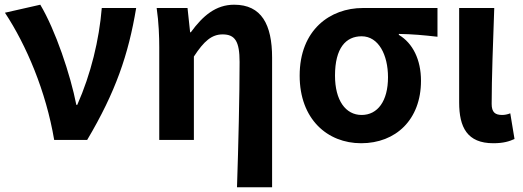

<svg xmlns="http://www.w3.org/2000/svg" viewBox="-20 -594 2219 815"><path d="M210 0H350C471 -204 525 -362 558 -560H412C401 -425 366 -280 308 -149H304C279 -277 215 -467 151 -574L1 -540C92 -402 175 -207 210 0Z M986 201H1135V-349C1135 -490 1090 -574 974 -574C896 -574 841 -527 790 -457H787L776 -560H645C654 -499 656 -437 656 -393V0H803V-354C846 -420 879 -448 925 -448C978 -448 997 -418 997 -331C997 -193 992 24 986 201Z M1513 14C1660 14 1767 -86 1767 -251C1767 -341 1732 -411 1673 -446V-450C1732 -449 1775 -445 1837 -438V-560H1520C1382 -560 1252 -468 1252 -273C1252 -88 1370 14 1513 14ZM1515 -106C1447 -106 1402 -168 1402 -273C1402 -390 1448 -440 1515 -440C1587 -440 1627 -361 1627 -266C1627 -165 1583 -106 1515 -106Z M2074 14C2117 14 2142 6 2164 -4L2146 -113C2134 -108 2121 -106 2112 -106C2082 -106 2067 -117 2067 -153C2067 -258 2073 -423 2078 -560H1929V-159C1929 -54 1963 14 2074 14Z"/></svg>

Font: Noto Sans Mono CJK HK
Style: Bold
Weight: 700
Designer: Ryoko NISHIZUKA 西塚涼子 (kana, bopomofo & ideographs); Paul D. Hunt (Latin, Greek & Cyrillic); Sandoll Communications 산돌커뮤니
Foundry: Adobe
Version: Version 2.004;hotconv 1.0.118;makeotfexe 2.5.65603